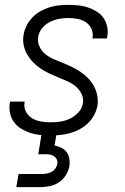

<svg xmlns="http://www.w3.org/2000/svg" viewBox="-20 -548 515 788"><path d="M188 8Q166 8 145 6Q124 4 104.5 -2.5Q85 -9 67.5 -19.5Q50 -30 38 -46Q26 -62 21.5 -82.5Q17 -103 20 -125Q21 -127 21 -128.5Q21 -130 22 -131H81V-128Q77 -107 86.5 -89.5Q96 -72 112 -62.5Q128 -53 147.5 -49.5Q167 -46 188 -46Q207 -46 227.5 -49Q248 -52 267 -61Q286 -70 301.5 -86.5Q317 -103 320 -123Q324 -144 314.5 -163Q305 -182 289.5 -194.5Q274 -207 255.5 -215Q237 -223 217.5 -231Q198 -239 180 -247.5Q162 -256 145.5 -267.5Q129 -279 115 -293.5Q101 -308 91 -325.5Q81 -343 77 -364Q73 -385 77 -406Q80 -425 89.5 -443.5Q99 -462 113.5 -477Q128 -492 146 -502Q164 -512 183 -518Q202 -524 221.5 -526Q241 -528 260 -528Q281 -528 301.5 -526Q322 -524 341 -517.5Q360 -511 377 -500.5Q394 -490 405 -474Q416 -458 420 -438Q424 -418 420 -397Q420 -395 420 -393.5Q420 -392 418 -390H359L360 -394Q363 -413 355 -430Q347 -447 332 -457Q317 -467 298.5 -470.5Q280 -474 260 -474Q241 -474 222 -470.5Q203 -467 185 -458Q167 -449 153.5 -433Q140 -417 137 -398Q133 -376 142 -357Q151 -338 166.5 -325.5Q182 -313 201 -305Q220 -297 238.5 -289.5Q257 -282 275.5 -273Q294 -264 311 -252.5Q328 -241 342 -226.5Q356 -212 365.5 -194.5Q375 -177 379 -156.5Q383 -136 380 -114Q376 -94 366 -75.5Q356 -57 340.5 -42Q325 -27 306 -17Q287 -7 267.5 -1.5Q248 4 227.5 6Q207 8 188 8ZM47 220 56 166H154Q163 166 173 164Q183 162 191.5 157.5Q200 153 206.5 144.5Q213 136 215 126Q217 116 213.5 107.5Q210 99 202.5 93.5Q195 88 186 86.5Q177 85 167 85H137L151 0H212L204 49Q218 52 231.5 58.5Q245 65 253.5 76.5Q262 88 264.5 103Q267 118 265 134Q261 153 250 171Q239 189 221.5 200.5Q204 212 184 216Q164 220 145 220Z"/></svg>

Font: Iosevka QP Light
Style: Italic
Weight: 300
Italic angle: -9°
Designer: Belleve Invis
Foundry: Belleve Invis
Version: Version 20.0.0; ttfautohint (v1.8.4)